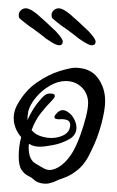

<svg xmlns="http://www.w3.org/2000/svg" viewBox="-20 -431 282 462"><path d="M233 -188Q233 -167 224 -133Q215 -99 200 -69Q186 -38 168.5 -23.5Q151 -9 135 -3.5Q119 2 109 7Q105 8 100.5 9.5Q96 11 91 11Q71 11 60 0Q56 -4 47.5 -8Q39 -12 32 -22Q25 -32 25 -55Q25 -79 31 -101Q13 -122 13 -147Q13 -162 20 -176Q39 -212 68 -232Q97 -252 123.5 -260Q150 -268 160 -268Q197 -268 215 -244Q233 -220 233 -188ZM192 -183Q192 -206 176.5 -221Q161 -236 138 -236Q119 -236 99.5 -224.5Q80 -213 66 -196Q52 -179 48 -163Q47 -157 46.5 -152Q46 -147 46 -142Q57 -166 69.5 -182Q82 -198 88 -202Q93 -206 101 -206Q112 -206 112 -200Q112 -196 101.5 -185.5Q91 -175 78 -158.5Q65 -142 56 -118Q64 -108 77.5 -103.5Q91 -99 104 -99Q118 -99 130.5 -104.5Q143 -110 147 -120Q148 -123 148.5 -125.5Q149 -128 149 -130Q149 -140 140.5 -142.5Q132 -145 124 -144H122Q111 -144 111 -149Q111 -152 113.5 -155Q116 -158 118 -160Q124 -166 131 -166Q141 -166 153 -153Q164 -138 164 -124Q164 -106 146.5 -96Q129 -86 108 -82Q87 -78 76 -78Q60 -78 50 -85Q49 -83 49 -76Q49 -48 64 -38.5Q79 -29 89 -24Q95 -22 99 -22Q113 -22 128.5 -34Q144 -46 156 -67Q165 -83 173 -105Q181 -127 186.5 -148.5Q192 -170 192 -183ZM131 -331Q131 -322 122 -322Q119 -322 113 -324.5Q107 -327 91 -338Q85 -343 77 -349Q69 -355 61 -361Q53 -366 46 -371.5Q39 -377 34 -381Q30 -384 27.5 -386.5Q25 -389 25 -395Q25 -401 30 -406Q35 -411 42 -411Q53 -411 71 -395.5Q89 -380 114 -356Q131 -338 131 -331ZM210 -331Q210 -322 201 -322Q198 -322 192 -324.5Q186 -327 170 -338Q164 -343 156 -349Q148 -355 140 -361Q132 -366 125 -371.5Q118 -377 113 -381Q109 -384 106.5 -386.5Q104 -389 104 -395Q104 -401 109 -406Q114 -411 121 -411Q132 -411 150 -395.5Q168 -380 193 -356Q210 -338 210 -331Z"/></svg>

Font: Ingrid Darling
Style: Regular
Weight: 400
Designer: Robert E. Leuschke
Foundry: Robert E. Leuschke
Version: Version 1.010; ttfautohint (v1.8.3)